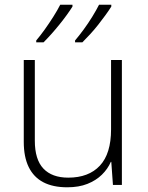

<svg xmlns="http://www.w3.org/2000/svg" viewBox="-20 -786 628 816"><path d="M498 -531V0H460L453 -98H451Q438 -68 413 -43.5Q388 -19 351.5 -4.5Q315 10 266 10Q205 10 164 -11.5Q123 -33 102 -76Q81 -119 81 -183V-531H128V-188Q128 -108 164.5 -69.5Q201 -31 270 -31Q357 -31 404.5 -82Q452 -133 452 -236V-531ZM453 -758Q443 -742 428.5 -722Q414 -702 397.5 -681Q381 -660 363.5 -641Q346 -622 330 -606H299V-614Q316 -634 335.5 -660.5Q355 -687 372.5 -715.5Q390 -744 401 -766H453ZM288 -758Q278 -742 263.5 -722Q249 -702 232 -681Q215 -660 198 -641Q181 -622 165 -606H134V-614Q151 -634 170 -660.5Q189 -687 207 -715.5Q225 -744 236 -766H288Z"/></svg>

Font: Noto Sans Syriac Eastern ExtraLight
Style: Regular
Weight: 250
Designer: Patrick Giasson and the Monotype Design Team
Foundry: Monotype Imaging Inc.
Version: Version 3.001